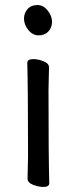

<svg xmlns="http://www.w3.org/2000/svg" viewBox="-20 -724 303 760"><path d="M152 16Q133 16 111 7.5Q89 -1 89 -17L91 -105Q91 -368 88 -475Q88 -490 112 -490Q131 -490 152.5 -481.5Q174 -473 174 -457L172 -368Q172 -105 175 1Q175 16 152 16ZM75 -650Q75 -672 89 -688Q103 -704 128 -704Q152 -704 169 -682Q186 -660 186 -638Q186 -615 171.5 -599.5Q157 -584 133 -584Q109 -584 92 -605.5Q75 -627 75 -650Z"/></svg>

Font: ToneOZ-Pinyin-WenKai-Medium
Style: Medium
Weight: 700
Designer: Fontworks Inc.
Foundry: ToneOZ
Version: Version 0.240331